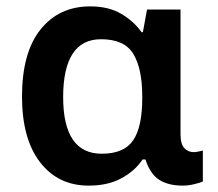

<svg xmlns="http://www.w3.org/2000/svg" viewBox="-20 -572 684 602"><path d="M258 10Q162 10 105.5 -63.5Q49 -137 49 -269Q49 -407 107 -479.5Q165 -552 263 -552Q320 -552 359.5 -529Q399 -506 424 -471H428L441 -542H546V-152Q546 -120 558 -107.5Q570 -95 587 -95Q594 -95 603 -97Q612 -99 616 -100V-3Q608 1 589 5.5Q570 10 553 10Q508 10 479.5 -8Q451 -26 436 -72H427Q404 -37 361.5 -13.5Q319 10 258 10ZM299 -90Q369 -90 397.5 -132Q426 -174 426 -264V-270Q426 -357 398 -403Q370 -449 297 -449Q237 -449 207.5 -403Q178 -357 178 -268Q178 -90 299 -90Z"/></svg>

Font: Noto Sans SemiBold
Style: Regular
Weight: 600
Designer: Monotype Design Team
Foundry: Monotype Imaging Inc.
Version: Version 2.007